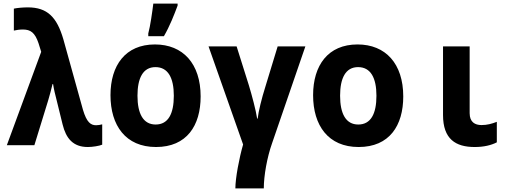

<svg xmlns="http://www.w3.org/2000/svg" viewBox="-20 -807 2855 1067"><path d="M468 10C494 10 532 4 548 -3V-116C537 -113 525 -111 514 -111C485 -111 462 -126 441 -197L332 -589C296 -712 243 -766 135 -766C107 -766 75 -763 57 -759V-637C71 -640 87 -643 107 -643C150 -643 174 -626 194 -567L209 -519L18 0H171L248 -250C254 -271 265 -309 272 -340H275C279 -312 287 -280 296 -245L328 -115C347 -38 386 10 468 10Z M804 -621V-606H891C924 -663 948 -725 967 -776V-787H832C827 -746 815 -660 804 -621ZM847 10C1018 10 1095 -109 1095 -271C1095 -453 997 -560 841 -560C677 -560 594 -444 594 -278C594 -110 678 10 847 10ZM845 -115C776 -115 744 -175 744 -275C744 -372 774 -434 844 -434C914 -434 946 -374 946 -275C946 -175 915 -115 845 -115Z M1288 240H1446C1446 170 1464 68 1492 -11L1677 -549H1523L1455 -326C1434 -260 1416 -186 1412 -148H1409C1402 -195 1380 -277 1363 -333L1295 -549H1139L1331 -4C1309 72 1288 184 1288 240Z M1973 10C2144 10 2221 -109 2221 -271C2221 -453 2123 -560 1967 -560C1803 -560 1720 -444 1720 -278C1720 -110 1804 10 1973 10ZM1971 -115C1902 -115 1870 -175 1870 -275C1870 -372 1900 -434 1970 -434C2040 -434 2072 -374 2072 -275C2072 -175 2041 -115 1971 -115Z M2618 10C2669 10 2710 0 2741 -16V-130C2713 -119 2687 -112 2656 -112C2620 -112 2590 -128 2590 -178V-549H2442V-168C2442 -34 2512 10 2618 10Z"/></svg>

Font: Noto Sans Mono SemiCondensed ExtraBold
Style: Regular
Weight: 800
Width: 4
Designer: Monotype Design Team
Foundry: Monotype Imaging Inc.
Version: Version 2.014